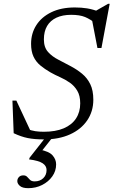

<svg xmlns="http://www.w3.org/2000/svg" viewBox="-20 -719 594 1004"><path d="M485 -593Q452.5 -618.5 424.8 -630Q397 -641.5 352 -641.5Q307 -641.5 275 -626.5Q243 -611.5 226.2 -583Q209.5 -554.5 209.5 -513Q209.5 -471.5 231.2 -447.2Q253 -423 285.8 -406.5Q318.5 -390 350.5 -372.5Q382.5 -355.5 409.2 -333.5Q436 -311.5 452 -279Q468 -246.5 468 -197.5Q468 -136.5 436 -89.5Q404 -42.5 346 -16.2Q288 10 210 10Q160.5 10 125.5 3Q90.5 -4 51.5 -22.5L45 -193H65.5L143 -27L121 -45Q144.5 -36 164.8 -33Q185 -30 209 -30Q271 -30 313.2 -48Q355.5 -66 377.5 -99.5Q399.5 -133 399.5 -178.5Q399.5 -218.5 384.2 -244.2Q369 -270 345 -286.8Q321 -303.5 294 -315.5Q267 -327.5 244 -340.5Q213.5 -358 190.5 -377.2Q167.5 -396.5 155 -423.5Q142.5 -450.5 142.5 -490Q142.5 -544.5 170 -587.5Q197.5 -630.5 248.8 -655.2Q300 -680 371.5 -680Q406 -680 435.5 -675.2Q465 -670.5 502 -656.5L472.5 -657.5L545 -699H553.5L510.5 -468H489.5L457 -636.5ZM127.5 265Q97.5 265 84 253.2Q70.5 241.5 70.5 228Q70.5 216 78.8 207Q87 198 102 198Q115 198 122 205.8Q129 213.5 137 221.5Q145 229.5 161 229.5Q189 229.5 206.2 212.8Q223.5 196 223.5 170Q223.5 148.5 203 134.8Q182.5 121 132 114.5L135 105.5L237.5 -25H274L169 108L186 63Q237 72.5 255.2 93.8Q273.5 115 273.5 140.5Q273.5 175 253.5 203.2Q233.5 231.5 200.5 248.2Q167.5 265 127.5 265Z"/></svg>

Font: Newsreader 16pt
Style: Italic
Weight: 400
Italic angle: -17°
Designer: Hugues Gentile
Foundry: Production Type
Version: Version 1.003